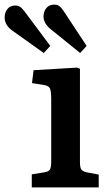

<svg xmlns="http://www.w3.org/2000/svg" viewBox="-102 -809 467 829"><path d="M244.1 -580.1 119.1 -681.2Q85.9 -707 85.9 -737.8Q85.9 -758.8 97.9 -773.9Q109.9 -789.1 132.8 -789.1Q145.5 -789.1 154.3 -782.5Q163.1 -775.9 173.8 -759.8L272 -610.8ZM86.9 -580.1 -45.9 -674.8Q-82 -699.2 -82 -733.9Q-82 -754.9 -70.1 -770Q-58.1 -785.2 -35.2 -785.2Q-23.4 -785.2 -14.2 -778.6Q-4.9 -772 6.8 -755.9L115.2 -610.8ZM35.2 0V-56.2L88.9 -64.9Q108.4 -67.9 113.8 -77.4Q119.1 -86.9 119.1 -111.8V-381.8Q119.1 -417 113 -428.5Q106.9 -439.9 83 -442.9L36.1 -450.2L43 -505.9L231 -517.1L243.2 -512.2V-110.8Q243.2 -86.9 248.5 -78.1Q253.9 -69.3 272.9 -64.9L324.2 -55.2V0Z"/></svg>

Font: Literata Book SemiBold
Style: Regular
Weight: 600
Designer: Latin by Veronika Burian and Jose Scaglione. Greek by Irene Vlachou. Cyrillic by Vera Evstafieva
Foundry: TypeTogether
Version: Version 2.003;PS 002.003;hotconv 1.0.88;makeotf.lib2.5.64775